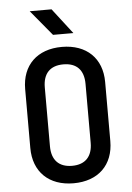

<svg xmlns="http://www.w3.org/2000/svg" viewBox="-62 -996 725 1052"><g transform="rotate(-5 300.0 -470.0)"><path d="M370 -810 262 -950H142L258 -810ZM300 10C436 10 520 -72 520 -203V-528C520 -658 436 -740 300 -740C164 -740 80 -658 80 -527V-203C80 -72 164 10 300 10ZM300 -86C227 -86 188 -128 188 -203V-527C188 -603 227 -644 300 -644C373 -644 412 -603 412 -527V-203C412 -128 373 -86 300 -86Z"/></g></svg>

Font: Tekne LDO SemiBold
Style: Regular
Weight: 600
Monospace: yes
Designer: Alessio Laiso, Mario Rullo, Paolo Rosset
Foundry: Alessio Laiso
Version: Version 1.000;hotconv 1.0.109;makeotfexe 2.5.65596